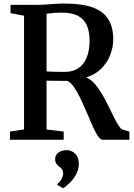

<svg xmlns="http://www.w3.org/2000/svg" viewBox="-20 -770 736 1058"><path d="M35 0V-45L112.5 -56.5V-683.5L38 -697.5V-743H171Q203 -743 230.2 -745Q257.5 -747 282.8 -748.8Q308 -750.5 335 -750.5Q434.5 -750.5 493.5 -728Q552.5 -705.5 578.2 -661.8Q604 -618 604 -554Q604 -509 587 -466.2Q570 -423.5 537 -390.8Q504 -358 454.5 -343.5Q479 -334 500.2 -310.2Q521.5 -286.5 540.2 -255Q559 -223.5 575.2 -190.2Q591.5 -157 605.8 -127.8Q620 -98.5 632.8 -79Q645.5 -59.5 657 -56L693 -44.5V0H544.5Q532.5 0 518.5 -21.5Q504.5 -43 489.2 -77.8Q474 -112.5 457.2 -152Q440.5 -191.5 422.8 -228.5Q405 -265.5 386.8 -291.8Q368.5 -318 349 -324.5Q338.5 -324.5 322.8 -324.5Q307 -324.5 290 -324.8Q273 -325 258.8 -325Q244.5 -325 236.5 -325.5V-56.5L331 -45V0ZM338 -374Q380.5 -374 410.8 -393.5Q441 -413 457.2 -451.5Q473.5 -490 473.5 -547Q473.5 -595 459 -629.2Q444.5 -663.5 410.8 -682Q377 -700.5 318.5 -700.5Q302 -700.5 287.5 -699.5Q273 -698.5 260.2 -697Q247.5 -695.5 236.5 -694.5V-376.5Q249.5 -375.5 269.5 -374.8Q289.5 -374 309 -374Q328.5 -374 338 -374ZM414.5 133.5Q414 165.5 398.2 193Q382.5 220.5 362.2 239.8Q342 259 328.5 267H327L296.5 249L295.5 243.5Q309.5 235 318.8 216.8Q328 198.5 328 185.5Q328 171 321.8 162.8Q315.5 154.5 306 148Q298 142 291 133Q284 124 284 107.5Q284 89 294 78Q304 67 317.8 62.2Q331.5 57.5 342 57.5H344.5Q376 57.5 395.2 77.8Q414.5 98 414.5 133.5Z"/></svg>

Font: Merriweather 48pt SemiBold
Style: Regular
Weight: 600
Version: Version 2.100